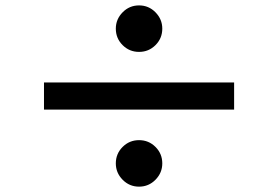

<svg xmlns="http://www.w3.org/2000/svg" viewBox="-20 -738 1040 718"><path d="M413.1 -630.9Q413.1 -666 438.5 -691.9Q463.9 -717.8 500 -717.8Q536.1 -717.8 561.5 -691.9Q586.9 -666 586.9 -630.9Q586.9 -594.7 561.5 -569.3Q536.1 -543.9 500 -543.9Q463.9 -543.9 438.5 -569.3Q413.1 -594.7 413.1 -630.9ZM144.5 -429.7H855.5V-328.1H144.5ZM413.1 -127Q413.1 -163.1 438.5 -188.5Q463.9 -213.9 500 -213.9Q536.1 -213.9 561.5 -188.5Q586.9 -163.1 586.9 -127Q586.9 -91.8 561.5 -65.9Q536.1 -40 500 -40Q463.9 -40 438.5 -65.9Q413.1 -91.8 413.1 -127Z"/></svg>

Font: Nasu
Style: Bold
Weight: 700
Designer: Ryoko NISHIZUKA (kana &amp; ideographs); Paul D. Hunt (Latin, Greek &amp; Cyrillic); Wenlong ZHANG (bopomofo); Sandoll C
Version: Version 2014.1215